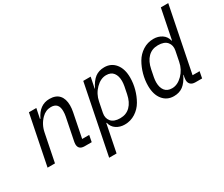

<svg xmlns="http://www.w3.org/2000/svg" viewBox="-147 -1134 2014 1729"><g transform="rotate(-30 860.0 -270.0)"><path d="M113 0H36L140 -516H217L196 -414H201Q254 -528 359 -528Q425 -528 458.5 -490.5Q492 -453 492 -385Q492 -353 485 -318L435 -68H508L495 0H422Q358 0 358 -58Q358 -69 360 -79L408 -318Q413 -343 413 -371Q413 -458 334 -458Q280 -458 239 -417Q186 -364 171 -288Z M561 200 705 -516H782L759 -404H762Q794 -469 833 -498.5Q872 -528 929 -528Q1000 -528 1043 -475Q1086 -422 1086 -331Q1086 -272 1070 -213Q1054 -154 1024.5 -103Q995 -52 945 -20Q895 12 834 12Q785 12 747.5 -12.5Q710 -37 699 -84H695L638 200ZM827 -58Q890 -58 931 -99Q972 -140 987 -215L1002 -290Q1007 -318 1007 -341Q1007 -394 982.5 -426Q958 -458 908 -458Q851 -458 800 -407Q749 -356 735 -283L714 -178Q704 -127 732.5 -92.5Q761 -58 827 -58Z M1643 0H1574Q1541 0 1524 -16.5Q1507 -33 1507 -62Q1507 -74 1510 -89L1515 -112H1512Q1480 -47 1441 -17.5Q1402 12 1345 12Q1274 12 1231 -41Q1188 -94 1188 -185Q1188 -244 1204 -303Q1220 -362 1249.5 -413Q1279 -464 1329 -496Q1379 -528 1440 -528Q1489 -528 1526.5 -503.5Q1564 -479 1575 -432H1579L1641 -740H1718L1583 -68H1656ZM1366 -58Q1423 -58 1474 -109Q1525 -160 1539 -233L1560 -338Q1570 -389 1541.5 -423.5Q1513 -458 1447 -458Q1384 -458 1343 -417Q1302 -376 1287 -301L1272 -226Q1267 -198 1267 -175Q1267 -122 1291.5 -90Q1316 -58 1366 -58Z"/></g></svg>

Font: Aneliza
Style: Italic
Weight: 400
Italic angle: -11.31°
Designer: Mike Abbink, Paul van der Laan, Pieter van Rosmalen
Foundry: Bold Monday
Version: Version 3.0